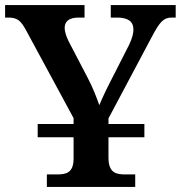

<svg xmlns="http://www.w3.org/2000/svg" viewBox="-22 -734 710 754"><path d="M162 0H509V-49H470C434 -49 404 -55 404 -115V-195H545V-247H404V-269L573 -587C605 -648 620 -665 652 -665H668V-714H413V-665H438C480 -665 502 -650 502 -618C502 -605 498 -585 485 -558L425 -440C402 -396 381 -353 368 -321C357 -352 344 -387 322 -429L248 -571C240 -587 232 -607 232 -625C232 -648 247 -665 286 -665H310V-714H-2V-665H11C48 -665 61 -651 82 -612L267 -270V-247H126V-195H267V-112C267 -54 237 -49 200 -49H162Z"/></svg>

Font: Noto Serif SemiBold
Style: Regular
Weight: 600
Designer: Monotype Design Team
Foundry: Monotype Imaging Inc.
Version: Version 2.013